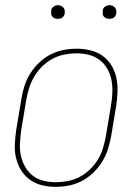

<svg xmlns="http://www.w3.org/2000/svg" viewBox="-20 -717 540 745"><path d="M195 8Q168 8 142 1.5Q116 -5 95.5 -20Q75 -35 61.5 -57Q48 -79 42 -105Q36 -131 37.5 -158.5Q39 -186 43 -213L63 -333Q67 -359 75 -384Q83 -409 97.5 -432Q112 -455 132 -474Q152 -493 176 -505.5Q200 -518 226 -523Q252 -528 278 -528Q305 -528 331.5 -521.5Q358 -515 378.5 -500Q399 -485 412.5 -463Q426 -441 431.5 -415Q437 -389 436 -361.5Q435 -334 431 -307L411 -187Q406 -161 398 -136Q390 -111 375.5 -88Q361 -65 341 -46Q321 -27 297 -14.5Q273 -2 247 3Q221 8 195 8ZM196 -10Q219 -10 243 -14.5Q267 -19 289 -30.5Q311 -42 329.5 -60Q348 -78 360.5 -99Q373 -120 380 -143.5Q387 -167 391 -190L411 -310Q415 -334 416 -358.5Q417 -383 412.5 -406.5Q408 -430 396.5 -450Q385 -470 367 -484Q349 -498 325.5 -504Q302 -510 277 -510Q254 -510 230.5 -505.5Q207 -501 185 -489.5Q163 -478 144.5 -460Q126 -442 113.5 -421Q101 -400 93.5 -376.5Q86 -353 82 -330L62 -210Q59 -186 57.5 -161.5Q56 -137 61 -113.5Q66 -90 77.5 -70Q89 -50 106.5 -36Q124 -22 147.5 -16Q171 -10 196 -10ZM404 -644Q398 -644 392.5 -646Q387 -648 383 -652.5Q379 -657 378.5 -663.5Q378 -670 379 -676Q379 -681 381.5 -685Q384 -689 388 -691.5Q392 -694 396 -695.5Q400 -697 405 -697Q411 -697 416.5 -694.5Q422 -692 426 -687.5Q430 -683 431 -676.5Q432 -670 431 -664Q430 -659 427.5 -655Q425 -651 421.5 -648.5Q418 -646 413.5 -645Q409 -644 404 -644ZM204 -644Q198 -644 192.5 -646Q187 -648 183 -652.5Q179 -657 178.5 -663.5Q178 -670 179 -676Q179 -681 181.5 -685Q184 -689 188 -691.5Q192 -694 196 -695.5Q200 -697 205 -697Q211 -697 216.5 -694.5Q222 -692 226 -687.5Q230 -683 231 -676.5Q232 -670 231 -664Q230 -659 227.5 -655Q225 -651 221.5 -648.5Q218 -646 213.5 -645Q209 -644 204 -644Z"/></svg>

Font: Iosevka Term Curly Thin
Style: Italic
Weight: 100
Italic angle: -9°
Designer: Belleve Invis
Foundry: Belleve Invis
Version: Version 32.3.0